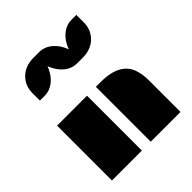

<svg xmlns="http://www.w3.org/2000/svg" viewBox="-241 -1072 1232 1232"><g transform="rotate(-45 374.5 -456.5)"><path d="M415.5 -498H459.5Q639.2 -498 673.8 -376Q685.5 -336.4 685.5 -284.7V0H415.5ZM63.5 -498H335V0H63.5ZM99.1 -756.3Q99.1 -822.3 142.1 -866.2Q188.5 -913.1 265.1 -913.1H314.5Q366.2 -913.1 407.7 -876Q443.4 -844.2 462.9 -791Q493.7 -874 560.1 -903.3Q583.5 -913.1 611.3 -913.1H653.3V-846.2Q653.3 -780.3 609.9 -736.3Q564 -689.5 487.3 -689.5H438.5Q362.3 -689.5 313 -764.6Q298.8 -786.6 289.6 -810.5Q257.3 -727.5 191.9 -699.2Q168.9 -689.5 141.1 -689.5H99.1Z"/></g></svg>

Font: Plaster
Style: Regular
Weight: 400
Designer: Eben Sorkin
Foundry: Eben Sorkin
Version: Version 1.007